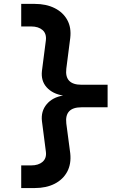

<svg xmlns="http://www.w3.org/2000/svg" viewBox="-20 -850 639 981"><path d="M88.4 110.8V-4.9H139.6Q176.8 -4.9 197.8 -23.4Q218.8 -42 214.4 -75.2L194.3 -231Q188.5 -281.7 218.5 -317.4Q248.5 -353 302.2 -361.8Q248.5 -370.6 218.5 -403.8Q188.5 -437 194.3 -487.8L214.4 -644Q218.3 -678.2 197.3 -696.5Q176.3 -714.8 139.6 -714.8H88.4V-830.1H157.7Q215.8 -830.1 259 -808.6Q302.2 -787.1 323.7 -748Q345.2 -709 338.9 -655.8L318.8 -499Q309.1 -417 396 -417H529.8V-301.8H396Q309.1 -301.8 318.8 -219.2L338.9 -66.9Q344.7 -12.7 323.5 27.1Q302.2 66.9 259.3 88.9Q216.3 110.8 157.7 110.8Z"/></svg>

Font: UDEV Gothic 35
Style: Bold
Weight: 700
Version: v2.1.0; ttfautohint (v1.8.4.7-5d5b-dirty) -l 6 -r 45 -G 200 